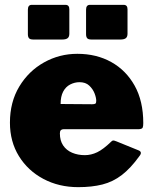

<svg xmlns="http://www.w3.org/2000/svg" viewBox="-20 -762 630 792"><path d="M227 -212Q227 -182 240.5 -162Q254 -142 277.5 -132Q301 -122 330 -122Q356 -122 381 -134Q406 -146 439 -178Q443 -182 446.5 -182.5Q450 -183 460 -179L551 -142Q569 -135 555 -118Q519 -68 482.5 -40Q446 -12 402.5 -1Q359 10 303 10Q223 10 159 -24Q95 -58 58 -118Q21 -178 21 -256Q21 -341 59.5 -405Q98 -469 161.5 -504.5Q225 -540 299 -540Q378 -540 439 -506Q500 -472 535.5 -408.5Q571 -345 571 -254Q571 -241 568.5 -235.5Q566 -230 553 -229H242Q235 -229 231 -225Q227 -221 227 -212ZM360 -332Q370 -332 373.5 -334.5Q377 -337 377 -346Q377 -359 370 -377Q363 -395 348 -409Q333 -423 308 -423Q288 -423 269.5 -413.5Q251 -404 240.5 -384Q230 -364 230 -333ZM266 -724V-623Q266 -610 259 -604.5Q252 -599 237 -599H117Q104 -599 99.5 -604.5Q95 -610 95 -621V-722Q95 -742 111 -742H250Q266 -742 266 -724ZM506 -724V-623Q506 -610 499 -604.5Q492 -599 477 -599H357Q344 -599 339.5 -604.5Q335 -610 335 -621V-722Q335 -742 351 -742H490Q506 -742 506 -724Z"/></svg>

Font: Libre Franklin Black
Style: Regular
Weight: 900
Designer: Pablo Impallari, Rodrigo Fuenzalida, Nhung Nguyen
Foundry: Impallari Type
Version: Version 3.000